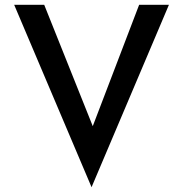

<svg xmlns="http://www.w3.org/2000/svg" viewBox="-20 -745 762 799"><path d="M164 -725 366 -220 559 -725H683L361 34L39 -725Z"/></svg>

Font: Reem Kufi Ink
Style: Regular
Weight: 400
Designer: Khaled Hosny
Version: Version 1.7